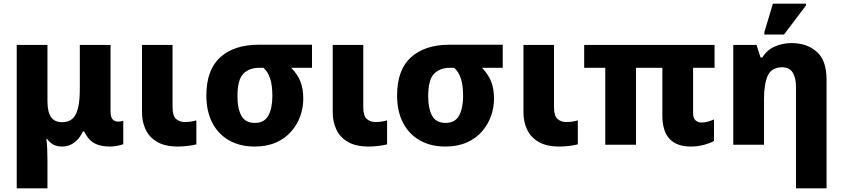

<svg xmlns="http://www.w3.org/2000/svg" viewBox="-20 -796 4636 1056"><path d="M72 240V-549H241V-239Q241 -182 260 -153Q279 -124 322 -124Q376 -124 397.5 -169Q419 -214 419 -299V-549H588V-185Q588 -151 600 -139Q612 -127 629 -127Q635 -127 644.5 -128.5Q654 -130 658 -132V-3Q650 1 626.5 5.5Q603 10 586 10Q532 10 498.5 -8.5Q465 -27 443 -73H436Q417 -32 387.5 -11Q358 10 322 10Q293 10 273 -1Q253 -12 238 -33H235Q238 -14 239.5 21.5Q241 57 241 84V240Z M960 10Q887 10 843.5 -16Q800 -42 780.5 -84.5Q761 -127 761 -177V-549H929V-208Q929 -158 948.5 -141.5Q968 -125 995 -125Q1013 -125 1028 -127Q1043 -129 1060 -134V-2Q1041 3 1012.5 6.5Q984 10 960 10Z M1380 10Q1300 10 1240 -24Q1180 -58 1147.5 -121Q1115 -184 1115 -271Q1115 -412 1191.5 -481Q1268 -550 1403 -550H1696V-423H1582Q1616 -388 1632 -348.5Q1648 -309 1648 -252Q1648 -204 1631.5 -157.5Q1615 -111 1582 -73Q1549 -35 1498.5 -12.5Q1448 10 1380 10ZM1382 -120Q1434 -120 1456 -160.5Q1478 -201 1478 -268Q1478 -328 1465.5 -365Q1453 -402 1429 -423H1405Q1350 -423 1318 -390Q1286 -357 1286 -266Q1286 -199 1307.5 -159.5Q1329 -120 1382 -120Z M2009 10Q1936 10 1892.5 -16Q1849 -42 1829.5 -84.5Q1810 -127 1810 -177V-549H1978V-208Q1978 -158 1997.5 -141.5Q2017 -125 2044 -125Q2062 -125 2077 -127Q2092 -129 2109 -134V-2Q2090 3 2061.5 6.5Q2033 10 2009 10Z M2429 10Q2349 10 2289 -24Q2229 -58 2196.5 -121Q2164 -184 2164 -271Q2164 -412 2240.5 -481Q2317 -550 2452 -550H2745V-423H2631Q2665 -388 2681 -348.5Q2697 -309 2697 -252Q2697 -204 2680.5 -157.5Q2664 -111 2631 -73Q2598 -35 2547.5 -12.5Q2497 10 2429 10ZM2431 -120Q2483 -120 2505 -160.5Q2527 -201 2527 -268Q2527 -328 2514.5 -365Q2502 -402 2478 -423H2454Q2399 -423 2367 -390Q2335 -357 2335 -266Q2335 -199 2356.5 -159.5Q2378 -120 2431 -120Z M3058 10Q2985 10 2941.5 -16Q2898 -42 2878.5 -84.5Q2859 -127 2859 -177V-549H3027V-208Q3027 -158 3046.5 -141.5Q3066 -125 3093 -125Q3111 -125 3126 -127Q3141 -129 3158 -134V-2Q3139 3 3110.5 6.5Q3082 10 3058 10Z M3780 10Q3623 10 3623 -160V-423H3478V0H3309V-423H3193V-549H3910V-423H3792V-173Q3792 -147 3805 -134.5Q3818 -122 3838 -122Q3855 -122 3873 -127Q3891 -132 3907 -139V-21Q3887 -9 3852 0.5Q3817 10 3780 10Z M4358 240V-317Q4358 -369 4339.5 -397.5Q4321 -426 4282 -426Q4224 -426 4203 -380.5Q4182 -335 4182 -250V0H4013V-549H4141L4163 -480H4173Q4199 -522 4242 -540.5Q4285 -559 4334 -559Q4418 -559 4472 -511.5Q4526 -464 4526 -358V240ZM4184 -606V-619L4231 -776H4413V-766L4292 -606Z"/></svg>

Font: Noto Sans ExtraBold
Style: Regular
Weight: 800
Designer: Monotype Design Team
Foundry: Monotype Imaging Inc.
Version: Version 2.007